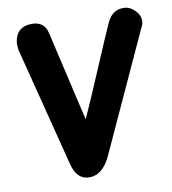

<svg xmlns="http://www.w3.org/2000/svg" viewBox="-86 -855 833 929"><g transform="rotate(-10 330.5 -390.0)"><path d="M207 -721.2 309.1 -279.8Q343.3 -354 407 -504.6Q470.7 -655.3 500 -720.2Q513.7 -750 533.4 -764.4Q553.2 -778.8 582 -778.8Q611.8 -778.8 636.5 -755.1Q661.1 -731.4 661.1 -701.2Q658.7 -679.7 649.9 -666L384.8 -87.9Q344.7 0 278.8 0Q216.8 0 196.8 -80.1L46.9 -668Q44.9 -683.6 44.9 -700.2Q53.7 -779.8 132.8 -779.8Q193.8 -779.8 207 -721.2Z"/></g></svg>

Font: BPreplay
Style: Bold Italic
Weight: 700
Italic angle: -6°
Designer: Magenta/George Triantafyllakos
Foundry: Magenta/George Triantafyllakos
Version: Version 1.00